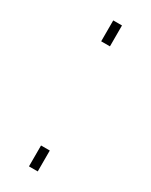

<svg xmlns="http://www.w3.org/2000/svg" viewBox="-145 -553 464 589"><g transform="rotate(30 87.0 -258.5)"><path d="M102 -443H71V-517H102ZM102 0H71V-74H102Z"/></g></svg>

Font: Raleway
Style: ExtraLight
Weight: 200
Designer: Matt McInerney, Pablo Impallari, Rodrigo Fuenzalida
Foundry: Matt McInerney, Pablo Impallari, Rodrigo Fuenzalida
Version: Version 2.001